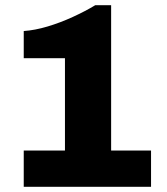

<svg xmlns="http://www.w3.org/2000/svg" viewBox="-20 -716 640 736"><path d="M71 0V-139H229V-493H71V-597Q114 -600 162.5 -614.5Q211 -629 259 -651Q307 -673 345 -696H406V-139H559V0Z"/></svg>

Font: Chivo Mono ExtraBold
Style: Regular
Weight: 800
Monospace: yes
Designer: Hector Gatti
Foundry: Omnibus-Type
Version: Version 1.008